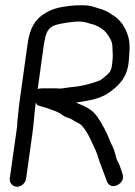

<svg xmlns="http://www.w3.org/2000/svg" viewBox="-20 -700 511 728"><path d="M151 -554C155 -581 170 -600 189 -604L190 -605L205 -609C223 -613 244 -616 266 -618H285C294 -618 300 -616 310 -614L326 -609C330 -608 336 -607 340 -605L353 -599C364 -593 375 -585 383 -576C394 -560 405 -546 406 -526C407 -503 409 -489 406 -464L403 -443C398 -428 396 -424 382 -413C367 -401 365 -397 353 -393C322 -382 291 -373 253 -370C231 -368 212 -362 196 -365H194H138C133 -365 128 -364 123 -363L147 -536C148 -540 150 -547 151 -554ZM45 -221 17 -23C15 -6 29 8 45 8C62 8 77 -7 79 -23L103 -195C108 -231 110 -269 115 -306L116 -311C118 -307 120 -302 125 -300C143 -294 152 -293 167 -287L186 -280C193 -278 197 -275 202 -273C210 -270 218 -261 230 -256C237 -253 247 -251 251 -248C268 -236 286 -232 294 -219L295 -218C314 -196 329 -159 342 -131L349 -114C352 -104 355 -94 359 -83C368 -58 377 -35 386 -11C401 26 457 -5 445 -39C440 -52 437 -66 431 -79L423 -95C418 -109 416 -126 407 -144L399 -161C387 -193 367 -233 346 -261C328 -287 297 -299 268 -311C312 -318 358 -324 392 -348C429 -374 462 -404 468 -466C471 -504 475 -535 465 -565C455 -597 435 -628 404 -645C391 -655 372 -664 351 -669L336 -674C324 -678 310 -680 294 -680C280 -680 264 -680 248 -678C213 -674 182 -669 153 -651C114 -629 93 -594 85 -536L53 -307C51 -289 49 -267 47 -251C46 -241 45 -232 45 -221Z"/></svg>

Font: PolanStronk
Style: BdIta
Weight: 700
Version: Version 1.0